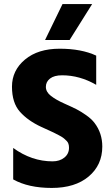

<svg xmlns="http://www.w3.org/2000/svg" viewBox="-20 -918 554 946"><path d="M323 -721H202L288 -898H434ZM484 -196Q484 -105 417 -48.5Q350 8 235 8Q120 8 45 -34V-189Q136 -123 239 -123Q274 -123 297 -141.5Q320 -160 320 -190Q320 -212 309 -223Q298 -234 290.5 -239.5Q283 -245 268.5 -252.5Q254 -260 244 -265Q213 -280 183 -293Q118 -323 78.5 -367Q39 -411 39 -491Q39 -571 103 -624.5Q167 -678 274 -678Q381 -678 454 -644V-500Q373 -547 286 -547Q247 -547 226.5 -531Q206 -515 206 -490Q206 -465 231 -445.5Q256 -426 296.5 -408Q337 -390 357.5 -379.5Q378 -369 404.5 -350.5Q431 -332 446 -312Q484 -262 484 -196Z"/></svg>

Font: Hind Kochi
Style: Bold
Weight: 700
Designer: Dhruvi Tolia
Foundry: Indian Type Foundry
Version: Version 0.702;PS 1.0;hotconv 1.0.81;makeotf.lib2.5.63406